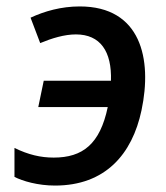

<svg xmlns="http://www.w3.org/2000/svg" viewBox="-20 -567 516 597"><path d="M151 10C307 10 391 -87 420 -224C454 -384 418 -547 228 -547C170 -547 118 -532 75 -512L105 -433C141 -448 180 -460 216 -460C292 -460 328 -407 325 -316H116L99 -234H315C291 -119 237 -77 147 -77C106 -77 68 -86 25 -107V-17C50 -4 98 10 151 10Z"/></svg>

Font: Noto Sans Medium
Style: Italic
Weight: 500
Italic angle: -12°
Designer: Monotype Design Team
Foundry: Monotype Imaging Inc.
Version: Version 2.013